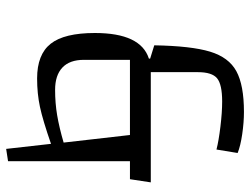

<svg xmlns="http://www.w3.org/2000/svg" viewBox="-112 -568 793 608"><g transform="rotate(90 284.0 -263.5)"><path d="M547 -279H490V107L451 113L435 -29Q360 -3 318 6Q276 15 228 15Q152 15 118 -28Q84 -71 84 -168Q84 -313 165 -339V-343L123 -356Q125 -473 143 -532.5Q161 -592 205 -616Q249 -640 334 -640Q367 -640 404.5 -634.5Q442 -629 464 -620L453 -553Q426 -560 380.5 -565.5Q335 -571 301 -571Q247 -571 227.5 -555Q208 -539 208 -494V-345H557ZM407 -279H169V-133Q169 -88 193.5 -65Q218 -42 264 -42Q306 -42 344.5 -48.5Q383 -55 431 -69Z"/></g></svg>

Font: Changa Light
Style: Regular
Weight: 300
Designer: Eduardo Rodriguez Tunni
Foundry: Eduardo Rodriguez Tunni
Version: Version 2.002; ttfautohint (v1.5) -l 8 -r 50 -G 110 -x 14 -H